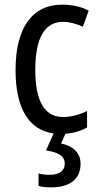

<svg xmlns="http://www.w3.org/2000/svg" viewBox="-20 -567 427 827"><path d="M327 138C327 91 295 62 243 51L262 9C296 7 329 -3 355 -18V-89C323 -73 288 -63 251 -63C172 -63 132 -131 132 -266C132 -403 172 -473 252 -473C279 -473 310 -464 337 -452L362 -521C333 -537 294 -547 248 -547C119 -547 47 -448 47 -265C47 -97 106 -7 211 8L178 81C227 88 259 103 259 138C259 168 237 186 192 186C176 186 159 184 146 180V234C159 238 178 240 200 240C282 240 327 204 327 138Z"/></svg>

Font: Noto Sans Gujarati UI Condensed
Style: Regular
Weight: 400
Width: 3
Designer: Jelle Bosma - Monotype Design Team, Universal Thirst
Foundry: Monotype Imaging Inc.
Version: Version 2.106